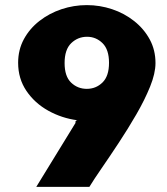

<svg xmlns="http://www.w3.org/2000/svg" viewBox="-20 -732 654 752"><path d="M122 0 276 -251Q274 -254 276.5 -257.5Q279 -261 283 -261Q222 -269 169 -298.5Q116 -328 83.5 -376Q51 -424 51 -486Q51 -537 73.5 -578.5Q96 -620 134.5 -650Q173 -680 221 -696Q269 -712 320 -712Q371 -712 419 -696Q467 -680 505.5 -649.5Q544 -619 566.5 -577.5Q589 -536 589 -485Q589 -445 568 -393Q547 -341 514 -284Q481 -227 445 -172.5Q409 -118 378 -73Q347 -28 330 0ZM320 -384Q356 -384 381.5 -409Q407 -434 407 -486Q407 -538 381.5 -563Q356 -588 321 -588Q285 -588 259 -563Q233 -538 233 -485Q233 -433 258.5 -408.5Q284 -384 320 -384Z"/></svg>

Font: Panamera Black
Style: Regular
Weight: 900
Designer: Bastien Sozeau
Foundry: NBR — Bastien Sozeau
Version: Version 3.002; ttfautohint (v1.8.4.7-5d5b);gftools[0.9.33]